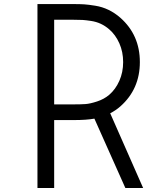

<svg xmlns="http://www.w3.org/2000/svg" viewBox="-20 -937 733 957"><path d="M524.1 -791Q504.6 -807.9 482.1 -818.4Q459.6 -828.8 433.6 -832.7Q407.6 -836.6 391.3 -837.6Q375 -838.5 347 -838.5H250V-416.7H347Q383.5 -416.7 406.2 -418.3Q429 -419.9 463.9 -431.3Q498.7 -442.7 524.1 -464.2Q556 -491.5 574.9 -534.2Q593.8 -576.8 593.8 -627.6Q593.8 -678.4 574.9 -721Q556 -763.7 524.1 -791ZM347 -916.7Q378.9 -916.7 399.4 -915.4Q419.9 -914.1 454.8 -908.5Q489.6 -903 521.2 -887.7Q552.7 -872.4 580.1 -848.3Q677.1 -762.4 677.1 -627.6Q677.1 -492.8 580.1 -406.9Q557.3 -386.7 529.3 -372.4L693.4 0H604.8L450.5 -345.7Q411.5 -338.5 347 -338.5H250V0H166.7V-916.7Z"/></svg>

Font: TypoPRO Monoid
Style: Regular
Weight: 400
Width: 4
Monospace: yes
Designer: Andreas Larsen (@larsenwork)
Version: Version 0.61